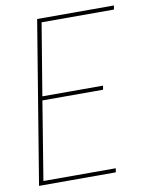

<svg xmlns="http://www.w3.org/2000/svg" viewBox="-83 -796 666 857"><g transform="rotate(-10 250.0 -367.5)"><path d="M24 0 145 -735H493L490 -717H162L108 -391H383L380 -373H105L47 -18H375L372 0Z"/></g></svg>

Font: Iosevka Term Curly Thin
Style: Italic
Weight: 100
Italic angle: -9°
Designer: Belleve Invis
Foundry: Belleve Invis
Version: Version 32.3.0